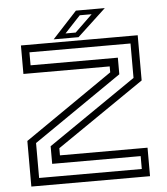

<svg xmlns="http://www.w3.org/2000/svg" viewBox="-57 -899 825 950"><g transform="rotate(-5 355.0 -424.0)"><path d="M60 0V-226.5L498 -529V-558.5H69.5V-700H649.5V-475.5L214.5 -177V-141.5H649.5V0ZM102 -39H612V-103H172.5V-190.5L610.5 -491.5V-662.5H108.5V-598H542V-515.5L102 -212.5ZM233.5 -716 355.5 -848H499L357 -716ZM294.5 -740H345L431.5 -823.5H372.5Z"/></g></svg>

Font: Tourney Expanded
Style: Regular
Weight: 400
Width: 7
Designer: Tyler Finck
Foundry: Etcetera Type Co
Version: Version 1.010; ttfautohint (v1.8.3)